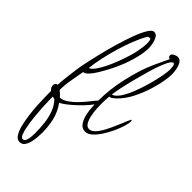

<svg xmlns="http://www.w3.org/2000/svg" viewBox="-326 -775 1173 1173"><g transform="rotate(45 260.5 -188.0)"><path d="M128 341Q107 341 92.5 319Q78 297 69 261Q60 225 54.5 183.5Q49 142 47 101.5Q45 61 44.5 29.5Q44 -2 44 -16Q27 -30 27 -50Q27 -58 32 -64.5Q37 -71 46 -71Q48 -110 53 -149Q58 -188 63 -226Q65 -242 73.5 -283.5Q82 -325 95.5 -380.5Q109 -436 126 -494.5Q143 -553 161.5 -603.5Q180 -654 199 -685.5Q218 -717 235 -717Q254 -717 264 -699Q274 -681 278 -658.5Q282 -636 282 -622Q282 -609 280.5 -596Q279 -583 277 -570Q271 -540 262.5 -510.5Q254 -481 243 -452Q239 -441 228 -416Q217 -391 201 -360.5Q185 -330 167.5 -301.5Q150 -273 132.5 -254.5Q115 -236 101 -236Q94 -191 85.5 -147.5Q77 -104 77 -57Q87 -50 95.5 -42Q104 -34 111 -25Q137 -27 163.5 -45.5Q190 -64 214.5 -90Q239 -116 258.5 -141Q278 -166 290 -179Q290 -277 313 -377Q324 -425 334.5 -461Q345 -497 357 -528Q369 -559 384.5 -592Q400 -625 420 -667H417Q411 -667 407.5 -672.5Q404 -678 404 -683Q404 -695 419 -703Q434 -711 444 -711Q465 -711 476 -692.5Q487 -674 491 -650.5Q495 -627 495 -611Q495 -591 492 -570Q485 -520 467.5 -463Q450 -406 423.5 -354.5Q397 -303 359 -266Q352 -260 341.5 -251.5Q331 -243 320 -243Q317 -209 317 -173Q317 -160 318.5 -134.5Q320 -109 325.5 -81.5Q331 -54 342.5 -34.5Q354 -15 373 -15Q394 -15 413.5 -37.5Q433 -60 450 -93.5Q467 -127 481 -160.5Q495 -194 504.5 -216.5Q514 -239 518 -240Q521 -236 521 -228Q521 -211 512 -182Q503 -153 487.5 -119.5Q472 -86 452 -55.5Q432 -25 410.5 -6Q389 13 367 13Q343 13 328.5 -3Q314 -19 305.5 -44Q297 -69 294 -96.5Q291 -124 290 -146Q276 -126 253.5 -102Q231 -78 207 -56.5Q183 -35 162 -19.5Q141 -4 130 0Q162 44 174.5 95Q187 146 187 200Q187 215 185.5 238Q184 261 178.5 285Q173 309 161 325Q149 341 128 341ZM108 -278Q124 -283 142 -308Q160 -333 177 -368Q194 -403 208 -440.5Q222 -478 231.5 -509.5Q241 -541 244 -557Q248 -577 251 -598Q254 -619 254 -639Q254 -645 252.5 -658.5Q251 -672 240 -672Q237 -672 232.5 -670Q228 -668 226 -666Q205 -630 185.5 -580.5Q166 -531 150 -476.5Q134 -422 123 -370Q112 -318 108 -278ZM322 -263Q345 -269 366.5 -301Q388 -333 406 -379Q424 -425 437.5 -473.5Q451 -522 458.5 -562.5Q466 -603 466 -623Q466 -633 464 -648.5Q462 -664 449 -668Q448 -664 444.5 -662Q441 -660 439 -658Q427 -645 412 -608Q397 -571 382.5 -521Q368 -471 355 -420Q342 -369 333 -326.5Q324 -284 322 -263ZM130 315Q143 315 149 300Q155 285 156.5 266Q158 247 158 234Q158 194 153.5 153Q149 112 135.5 73.5Q122 35 94 5L76 1Q76 10 76.5 36.5Q77 63 79 98.5Q81 134 85 171.5Q89 209 95 241.5Q101 274 109.5 294.5Q118 315 130 315Z"/></g></svg>

Font: Licorice
Style: Regular
Weight: 400
Designer: Robert E. Leuschke
Foundry: Robert E. Leuschke
Version: Version 1.010; ttfautohint (v1.8.3)